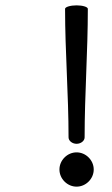

<svg xmlns="http://www.w3.org/2000/svg" viewBox="-20 -633 418 717"><path d="M223 -600C223 -440 236 -280 236 -120C236 -107 250 -96 266 -96C282 -96 296 -107 296 -120C296 -280 308 -440 308 -600C308 -607 289 -613 266 -613C243 -613 223 -607 223 -600ZM330 0C330 -17 323 -33 311 -45C299 -57 283 -64 266 -64C249 -64 233 -57 221 -45C209 -33 202 -17 202 0C202 17 209 33 221 45C233 57 249 64 266 64C283 64 299 57 311 45C323 33 330 17 330 0Z"/></svg>

Font: Nupuram Expanded Light
Style: Regular
Weight: 300
Width: 7
Designer: Santhosh Thottingal (santhosh.thottingal@gmail.com)
Foundry: SMC
Version: Version 1.000